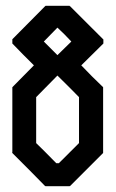

<svg xmlns="http://www.w3.org/2000/svg" viewBox="-20 -641 400 661"><path d="M335.9 -491.2Q310.5 -465.8 259.8 -416L296.9 -377.9L335 -340.8V-114.3L220.7 0L219.7 -1V0H136.7V-1L135.7 0Q97.7 -39.1 21.5 -115.2L22.5 -116.2V-340.8Q46.9 -366.2 96.7 -416L59.6 -453.1L22.5 -491.2V-505.9Q60.5 -543.9 135.7 -620.1H136.7V-621.1H219.7V-619.1Q219.7 -620.1 220.7 -620.1L335 -505.9H335.9ZM130.9 -498 177.7 -451.2Q194.3 -466.8 225.6 -498L202.1 -522.5L177.7 -545.9Q162.1 -530.3 130.9 -498ZM252 -148.4V-306.6Q227.5 -332 177.7 -380.9Q153.3 -356.4 104.5 -306.6V-148.4Q127.9 -126 173.8 -79.1H182.6Z"/></svg>

Font: mr_KirucoupageG
Style: Regular
Weight: 400
Designer: Jan Henkel
Version: Version 1.00 May 25, 2020, initial release